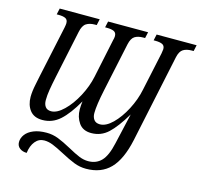

<svg xmlns="http://www.w3.org/2000/svg" viewBox="-130 -856 1293 1238"><g transform="rotate(15 516.0 -237.0)"><path d="M87 185Q87 158 105 134Q123 110 158.5 95.5Q194 81 245 81Q285 81 322.5 95.5Q360 110 413 139Q458 164 488.5 176.5Q519 189 549 189Q603 189 637 153.5Q671 118 690 32Q723 -113 728 -134Q731 -146 733 -155.5Q735 -165 737 -173Q681 -79 633.5 -35Q586 9 521 9Q465 9 438 -30Q411 -69 411 -120Q411 -148 415 -174Q362 -81 311.5 -36Q261 9 195 9Q139 9 111.5 -26.5Q84 -62 84 -116Q84 -152 94.5 -201.5Q105 -251 106 -258L180 -604Q184 -624 184 -634Q184 -657 168 -665Q152 -673 121 -673H109L118 -714H385L376 -673H364Q329 -673 306.5 -658.5Q284 -644 275 -600L208 -283Q197 -231 190.5 -192Q184 -153 184 -121Q184 -93 196.5 -76.5Q209 -60 235 -60Q274 -60 319 -103.5Q364 -147 399.5 -214Q435 -281 449 -348L503 -605Q508 -622 508 -634Q508 -657 491.5 -665Q475 -673 443 -673H432L441 -714H708L699 -673H687Q652 -673 630.5 -659.5Q609 -646 600 -605L531 -281Q508 -173 508 -121Q508 -94 521 -77Q534 -60 561 -60Q601 -60 644.5 -102.5Q688 -145 723 -212Q758 -279 772 -348L827 -605Q831 -627 831 -634Q831 -657 814.5 -665Q798 -673 767 -673H756L765 -714H1032L1023 -673H1011Q976 -673 954 -659.5Q932 -646 923 -605L799 -19Q770 116 709.5 178Q649 240 548 240Q507 240 468.5 225Q430 210 376 181Q331 157 301 145Q271 133 243 133Q207 133 183 162Q159 191 153 240Q125 240 106 225.5Q87 211 87 185Z"/></g></svg>

Font: Noto Serif Narrow
Style: Italic
Weight: 400
Width: 4
Italic angle: -12°
Designer: Monotype Design Team
Foundry: Monotype Imaging Inc.
Version: Version 1.001